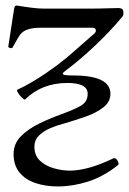

<svg xmlns="http://www.w3.org/2000/svg" viewBox="-20 -446 465 692"><path d="M188 226Q145 226 108.5 214Q72 202 50.5 176Q29 150 29 109Q29 72 55 45.5Q81 19 121 -0.5Q161 -20 203 -35Q247 -51 271.5 -65Q296 -79 296 -108Q296 -147 223 -147Q131 -147 71 -88Q68 -85 59.5 -93.5Q51 -102 45 -111.5Q39 -121 43 -123Q72 -136 108 -158Q144 -180 186 -211Q218 -235 252 -265.5Q286 -296 321 -326Q327 -332 325 -339Q323 -346 314 -346H125Q74 -346 55 -324Q47 -315 26 -276Q24 -271 16.5 -273Q9 -275 10 -279L30 -409Q31 -417 33 -421.5Q35 -426 41 -426Q71 -421 95.5 -418Q120 -415 136 -415H306Q340 -415 365 -416Q390 -417 407 -417Q423 -417 424.5 -405Q426 -393 422 -387Q378 -334 322.5 -281.5Q267 -229 216 -191Q203 -182 207.5 -178Q212 -174 244 -174Q378 -174 378 -108Q378 -79 352.5 -59Q327 -39 288 -25.5Q249 -12 208 0Q184 6 160 16.5Q136 27 120 43Q104 59 104 83Q104 114 124 133Q144 152 174 160.5Q204 169 232 169Q262 169 301 158.5Q340 148 388 125Q396 121 403.5 133Q411 145 404 150Q352 191 297 208.5Q242 226 188 226Z"/></svg>

Font: Junicode SmExp
Style: Regular
Weight: 400
Width: 6
Designer: Peter S. Baker
Version: Version 2.205; ttfautohint (v1.8.4)